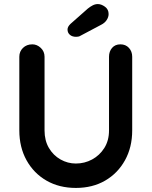

<svg xmlns="http://www.w3.org/2000/svg" viewBox="-20 -919 745 944"><path d="M572 -701Q598 -701 614 -683.5Q630 -666 630 -640V-278Q630 -195 594.5 -131Q559 -67 497 -31Q435 5 353 5Q271 5 208.5 -31Q146 -67 110.5 -131Q75 -195 75 -278V-640Q75 -666 93 -683.5Q111 -701 139 -701Q162 -701 180.5 -683.5Q199 -666 199 -640V-278Q199 -228 220.5 -191.5Q242 -155 277.5 -135Q313 -115 353 -115Q396 -115 433 -135Q470 -155 493 -191.5Q516 -228 516 -278V-640Q516 -666 531 -683.5Q546 -701 572 -701ZM354 -738Q335 -738 323.5 -748Q312 -758 312 -774Q312 -781 315.5 -787.5Q319 -794 326 -801L412 -877Q423 -886 435.5 -892.5Q448 -899 461 -899Q478 -899 496 -886Q514 -873 514 -850Q514 -835 504.5 -820.5Q495 -806 477 -797L377 -744Q371 -740 365 -739Q359 -738 354 -738Z"/></svg>

Font: Quicksand Variable Light
Style: Regular
Weight: 300
Designer: Andrew Paglinawan
Foundry: Andrew Paglinawan
Version: Version 3.004